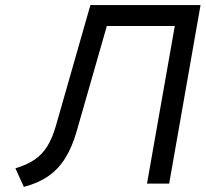

<svg xmlns="http://www.w3.org/2000/svg" viewBox="-20 -720 806 753"><path d="M556.5 0 665.5 -618H333.5L364.5 -700H766.5L643.5 0ZM73.5 13 40.5 -60Q86 -73.5 116.2 -94.2Q146.5 -115 166.5 -148Q186.5 -181 200.5 -231L334.5 -700H422.5L281.5 -208Q263.5 -144 236.2 -100.2Q209 -56.5 169.2 -29Q129.5 -1.5 73.5 13Z"/></svg>

Font: Overpass
Style: Italic
Weight: 400
Italic angle: -10°
Designer: Delve Withrington, Dave Bailey, Thomas Jockin
Foundry: Delve Fonts LLC
Version: Version 4.000